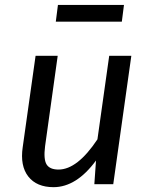

<svg xmlns="http://www.w3.org/2000/svg" viewBox="-20 -756 616 788"><path d="M220.2 -60.1Q297.4 -60.1 379.9 -184.1L428.2 -526.9H519L444.8 0H367.2L374 -97.2Q293.9 11.7 200.2 12.2Q130.4 12.2 96.2 -31.5Q62 -75.2 73.2 -151.9L126 -526.9H216.8L165 -155.8Q158.2 -102.5 171.1 -81.3Q184.1 -60.1 220.2 -60.1ZM209 -667 217.8 -735.8H488.8L480 -667Z"/></svg>

Font: FiraSans-Italic
Style: Italic
Weight: 400
Italic angle: -8°
Designer: Carrois Corporate & Edenspiekermann AG
Foundry: Carrois Corporate GbR & Edenspiekermann AG
Version: Version 3.106;PS 003.106;hotconv 1.0.70;makeotf.lib2.5.58329